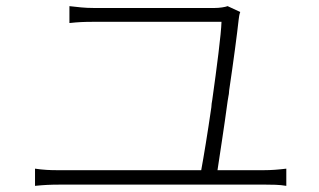

<svg xmlns="http://www.w3.org/2000/svg" viewBox="-20 -676 1040 625"><path d="M912 -127C887 -124 865 -122 838 -122H688C695 -170 709 -257 721 -347L723 -359C724 -363 724 -367 725 -370L726 -382C740 -476 752 -567 757 -613C758 -621 759 -629 762 -637L721 -656C713 -653 695 -650 678 -650H286C254 -650 234 -653 206 -656V-601C234 -604 252 -605 287 -605H701C700 -566 686 -458 671 -351L669 -339L668 -327C656 -244 643 -165 635 -122H167C143 -122 120 -123 94 -127V-71C123 -74 146 -75 172 -75H846C864 -75 889 -75 912 -71V-127Z"/></svg>

Font: Glow Sans SC Normal Light
Style: Regular
Weight: 300
Designer: Ryoko NISHIZUKA (kana, bopomofo & ideographs); Paul D. Hunt (Latin, Greek & Cyrillic); Sandoll Communications, Soo-young
Version: Version 0.93